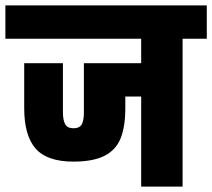

<svg xmlns="http://www.w3.org/2000/svg" viewBox="-30 -694 789 714"><path d="M739 -674V-550H649V0H495V-335H436V-292Q436 -223 418.5 -179.5Q401 -136 358.5 -114.5Q316 -93 243 -93Q145 -93 102.5 -141.5Q60 -190 60 -292V-459H204V-277Q204 -247 212.5 -232Q221 -217 243 -217Q266 -217 274 -231.5Q282 -246 282 -277V-459H495V-550H-10V-674Z"/></svg>

Font: Biryani Black
Style: Regular
Weight: 900
Designer: Dan Reynolds and Mathieu Reguer
Foundry: Dan Reynolds and Mathieu Reguer
Version: Version 1.004; ttfautohint (v1.1) -l 5 -r 5 -G 72 -x 0 -D la